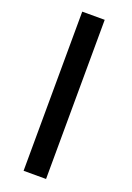

<svg xmlns="http://www.w3.org/2000/svg" viewBox="-184 -837 780 1132"><g transform="rotate(20 205.5 -271.0)"><path d="M121 229 125 -771H266L262 229Z"/></g></svg>

Font: Noto Sans Display Condensed Black
Style: Italic
Weight: 900
Width: 3
Italic angle: -192°
Designer: Monotype Design Team
Foundry: Monotype Imaging Inc.
Version: Version 1.900